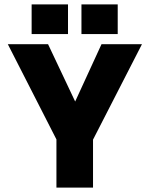

<svg xmlns="http://www.w3.org/2000/svg" viewBox="-20 -851 680 871"><path d="M349.5 -831H514V-696.5H349.5ZM123.5 -831H288.5V-696.5H123.5ZM236 -218.5 15.5 -650.5H198L321 -390.5L440.5 -650.5H624L402 -217.5V0H236Z"/></svg>

Font: Overused Grotesk ExtraBold
Style: Regular
Weight: 800
Version: Version 0.004